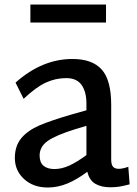

<svg xmlns="http://www.w3.org/2000/svg" viewBox="-20 -821 610 853"><path d="M46 0ZM556 -2Q529 5 511 8Q493 11 470 11Q430 11 403.5 -4.5Q377 -20 368 -58Q323 -24 280 -6Q237 12 192 12Q128 12 87 -25.5Q46 -63 46 -119Q46 -173 75 -207.5Q104 -242 155.5 -264Q207 -286 300 -313L364 -331V-361Q364 -413 342.5 -443.5Q321 -474 274 -474Q227 -474 183.5 -454Q140 -434 85 -382L49 -454Q167 -559 302 -559Q390 -559 432 -512Q474 -465 474 -355V-112Q474 -90 482 -80.5Q490 -71 508 -71Q525 -71 550 -80ZM222 -70Q254 -70 288 -85.5Q322 -101 364 -132V-262L317 -248Q227 -220 191.5 -194.5Q156 -169 156 -130Q156 -99 173.5 -84.5Q191 -70 222 -70ZM115 -801H451V-721H115Z"/></svg>

Font: Martel Sans SemiBold
Style: Regular
Weight: 600
Designer: Dan Reynolds and Mathieu Réguer
Foundry: Dan Reynolds and Mathieu Réguer
Version: Version 1.002; ttfautohint (v1.1) -l 5 -r 5 -G 72 -x 0 -D la